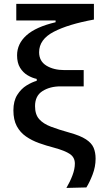

<svg xmlns="http://www.w3.org/2000/svg" viewBox="-20 -752 526 967"><path d="M314.5 194.5Q333.5 162 345.2 130.5Q357 99 357 72Q357 41 332.5 24Q308 7 251 -8.5Q212.5 -18.5 176.2 -31.5Q140 -44.5 110.8 -64.8Q81.5 -85 64.5 -116.8Q47.5 -148.5 47.5 -196Q47.5 -243.5 67 -274.2Q86.5 -305 114 -321.8Q141.5 -338.5 165 -345V-354.5Q141.5 -359.5 118.8 -373Q96 -386.5 81 -411Q66 -435.5 66 -473.5Q66 -531.5 113.2 -574Q160.5 -616.5 260 -640V-649H62V-732.5H453V-653.5Q324 -630 250.5 -591.8Q177 -553.5 177 -489Q177 -444 213.5 -421.5Q250 -399 305 -399H401.5V-317H284.5Q231.5 -317 194 -293.2Q156.5 -269.5 156.5 -217.5Q156.5 -175.5 177.2 -152Q198 -128.5 237 -113.8Q276 -99 330 -84Q384.5 -69 413 -50.2Q441.5 -31.5 451.5 -7.8Q461.5 16 461.5 47Q461.5 88 446.2 127.5Q431 167 415 192Z"/></svg>

Font: Commissioner Medium
Style: Regular
Weight: 500
Designer: Kostas Bartsokas
Foundry: Kostas Bartsokas
Version: Version 1.000; ttfautohint (v1.8.3)